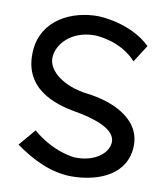

<svg xmlns="http://www.w3.org/2000/svg" viewBox="-88 -812 821 947"><g transform="rotate(10 322.5 -338.5)"><path d="M609 -115C630 -268 477 -338 335 -354C225 -368 140 -429 140 -496C140 -564 208 -643 326 -643C326 -643 453 -643 537 -550L592 -636C489 -736 330 -739 330 -739C198 -741 52 -674 40 -518C26 -328 186 -275 297 -256C389 -240 508 -206 501 -134C495 -76 424 -28 330 -33C330 -33 222 -42 121 -131L50 -47C139 17 234 62 334 62C444 62 590 22 609 -115Z"/></g></svg>

Font: McLaren
Style: Regular
Weight: 400
Designer: Astigmatic (AOETI)
Foundry: Astigmatic (AOETI)
Version: Version 1.000